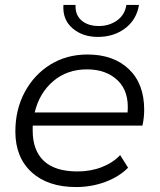

<svg xmlns="http://www.w3.org/2000/svg" viewBox="-20 -750 644 775"><path d="M287 5Q173 5 107.5 -55Q42 -115 42 -219Q42 -308 80 -378.5Q118 -449 183.5 -489.5Q249 -530 333 -530Q438 -530 500 -471Q562 -412 562 -307Q562 -275 555 -243H112Q112 -233 112 -222Q112 -143 157 -100.5Q202 -58 293 -58Q346 -58 391 -75.5Q436 -93 465 -124L497 -73Q460 -36 404.5 -15.5Q349 5 287 5ZM120 -296H495Q502 -380 455.5 -425Q409 -470 331 -470Q251 -470 195 -422.5Q139 -375 120 -296ZM375 -601Q313 -601 272.5 -636Q232 -671 236 -730H285Q283 -690 309 -667.5Q335 -645 379 -645Q421 -645 452.5 -667.5Q484 -690 490 -730H541Q531 -670 485 -635.5Q439 -601 375 -601Z"/></svg>

Font: Montserrat
Style: Italic
Weight: 400
Italic angle: -11.3°
Designer: Julieta Ulanovsky
Foundry: Julieta Ulanovsky
Version: Version 9.000; ttfautohint (v1.8.4.7-5d5b)